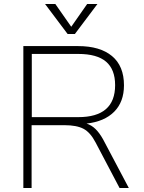

<svg xmlns="http://www.w3.org/2000/svg" viewBox="-20 -934 717 954"><path d="M620 0H574L455 -226Q429 -276 395 -294Q361 -312 300 -312H137V0H96V-705H368Q477 -705 536.5 -655.5Q596 -606 596 -510Q596 -428 547.5 -379Q499 -330 410 -320Q435 -312 454.5 -293Q474 -274 492 -242ZM369 -352Q552 -352 552 -511Q552 -589 507 -627.5Q462 -666 369 -666H138V-352ZM413 -914H464L352 -765H316L204 -914H255L334 -801Z"/></svg>

Font: wassup Sans
Style: Light
Weight: 200
Version: Version 2.001